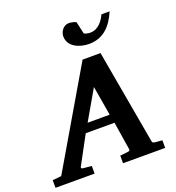

<svg xmlns="http://www.w3.org/2000/svg" viewBox="-214 -1057 1089 1186"><g transform="rotate(-20 330.5 -464.0)"><path d="M668 0V-50C646 -52 622 -54 622 -54C607 -56 604 -58 602 -71L493 -687H375L5 -56L-53 -50V0H204V-50C179 -52 152 -55 152 -55C139 -56 133 -60 139 -70L238 -253H427L456 -70C458 -58 450 -56 437 -55C437 -55 412 -52 391 -50V0ZM416 -310H271L383 -504ZM634 -910H580C565 -876 532 -827 478 -827C461 -827 445 -831 437 -837L419 -917C408 -924 381 -928 371 -928C335 -928 312 -892 312 -862C312 -793 386 -764 447 -764C542 -764 597 -824 634 -910Z"/></g></svg>

Font: Veleka
Style: Bold Italic
Weight: 700
Italic angle: -12°
Designer: Stefan Peev, Context Ltd, 2016; SIL International, 1997-2014.
Foundry: Stefan Peev, Context Ltd, 2016
Version: Version 5.000